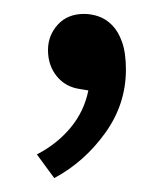

<svg xmlns="http://www.w3.org/2000/svg" viewBox="-20 -119 228 276"><path d="M95 9Q74 6 61.5 -9.5Q49 -25 49 -47Q49 -68 63 -83.5Q77 -99 101 -99Q111 -99 121.5 -95.5Q132 -92 141 -83Q150 -74 155.5 -58.5Q161 -43 161 -19Q161 31 131 72.5Q101 114 58 137L33 103Q62 88 81.5 64.5Q101 41 107 11Z"/></svg>

Font: Mukta Light
Style: Regular
Weight: 300
Designer: Girish Dalvi and Yashodeep Gholap
Foundry: Ek Type
Version: Version 2.538;PS 1.002;hotconv 16.6.51;makeotf.lib2.5.65220;